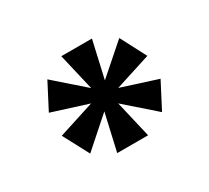

<svg xmlns="http://www.w3.org/2000/svg" viewBox="-87 -929 711 654"><g transform="rotate(-30 269.0 -602.5)"><path d="M209 -412 242 -557 128.5 -456.5 75 -557.5 216.5 -603 76 -647.5 128.5 -748.5 243 -648 209 -793H329.5L296.5 -647.5L411 -748L463.5 -647.5L323 -602.5L463.5 -557.5L411 -456.5L296.5 -557L330.5 -412Z"/></g></svg>

Font: Spline Sans
Style: Bold
Weight: 700
Designer: Eben Sorkin, Mirko Velimirovic
Foundry: Sorkin Type
Version: Version 1.000; ttfautohint (v1.8.3)